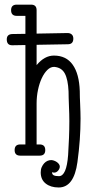

<svg xmlns="http://www.w3.org/2000/svg" viewBox="-20 -685 394 845"><path d="M53.7 -615.2H91.8V-536.1L33.7 -535.2C17.7 -534.5 9.8 -526.7 9.8 -511.7C9.8 -494.1 17.9 -485.5 34.2 -485.8L91.8 -486.8V-229V-49.3H69.3C52.7 -49.3 44.4 -41 44.4 -24.4C44.4 -8.1 52.7 0 69.3 0H154.3C170.9 0 179.2 -8.1 179.2 -24.4C179.2 -41 170.9 -49.3 154.3 -49.3H141.1V-229C141.1 -249.8 143.1 -269.9 147.2 -289.3C151.3 -308.7 156.8 -325.8 163.8 -340.8C170.8 -355.8 179 -367.8 188.2 -377C197.5 -386.1 207.2 -390.6 217.3 -390.6H219.2C240.7 -388.7 256.1 -378.9 265.4 -361.3C274.7 -343.8 280.1 -317.5 281.7 -282.7C281.7 -274.6 281.9 -265.1 282.2 -254.2C282.6 -243.2 283 -231.9 283.4 -220C283.9 -208.1 284.3 -196.3 284.7 -184.6C285 -172.9 285.2 -161.9 285.2 -151.9C285.2 -127.8 284.7 -103.4 283.7 -78.6C282.7 -53.9 281.4 -28.6 279.8 -2.9C275.2 59.2 261.7 90.3 239.3 90.3C228.8 90.3 221.2 89 216.3 86.4C211.4 83.8 209 79.3 209 72.8C210.6 73.4 212.2 73.9 213.9 74.2C215.5 74.5 217.1 74.7 218.8 74.7C222 74.7 225.1 73.9 228 72.3C231 70.6 233.6 68.5 235.8 65.9C238.1 63.3 239.9 60.5 241.2 57.4C242.5 54.3 243.2 51.3 243.2 48.3C243.2 44.4 241.9 40.7 239.3 37.1C236.7 33.5 233.4 30.4 229.5 27.8C225.6 25.2 221.4 23.2 217 21.7C212.6 20.3 208.7 19.5 205.1 19.5C199.9 19.5 194.6 20.7 189.2 22.9C183.8 25.2 179 28.7 174.6 33.4C170.2 38.2 166.5 43.9 163.6 50.5C160.6 57.2 159.2 64.9 159.2 73.7C159.2 94.9 166.5 111.2 181.2 122.8C195.8 134.4 214.8 140.1 238.3 140.1C283.2 140.1 310.7 102.9 320.8 28.3C325.4 -5.2 328.8 -37.8 331.1 -69.6C333.3 -101.3 334.5 -132.5 334.5 -163.1C334.5 -171.9 334.3 -181.7 334 -192.6C333.7 -203.5 333.3 -214.4 332.8 -225.3C332.3 -236.2 331.9 -246.8 331.5 -257.1C331.2 -267.3 331.1 -276.4 331.1 -284.2C329.4 -334.6 319.1 -373.3 300 -400.1C281 -427 253.4 -440.4 217.3 -440.4C189.6 -440.4 164.2 -426.4 141.1 -398.4V-487.8L278.3 -490.2C294.6 -490.2 302.7 -498.5 302.7 -515.1C302.7 -522.9 300.5 -529 295.9 -533.2C291.3 -537.4 285.2 -539.6 277.3 -539.6L141.1 -537.1V-640.1C141.1 -656.4 133 -664.6 116.7 -664.6H53.7C37.1 -664.6 28.8 -656.4 28.8 -640.1C28.8 -623.5 37.1 -615.2 53.7 -615.2Z"/></svg>

Font: Nathan
Style: Regular
Weight: 400
Designer: Peter Wiegel
Foundry: Peter Wiegel
Version: Version 1.001 2009